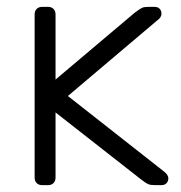

<svg xmlns="http://www.w3.org/2000/svg" viewBox="-20 -540 528 560"><path d="M103 0Q93 0 87 -6Q81 -12 81 -22V-498Q81 -508 87 -514Q93 -520 103 -520H120Q130 -520 136 -514Q142 -508 142 -498V-308L373 -503Q389 -515 395 -517.5Q401 -520 415 -520H431Q440 -520 445.5 -514.5Q451 -509 451 -500Q451 -489 438 -480L178 -260L458 -40Q471 -30 471 -20Q471 -11 465.5 -5.5Q460 0 451 0H433Q419 0 412 -3Q405 -6 391 -17L142 -212V-22Q142 -12 136 -6Q130 0 120 0Z"/></svg>

Font: Rubik AZ
Style: Regular
Weight: 300
Designer: Hubert and Fischer
Foundry: Hubert & Fischer
Version: Version 2.000